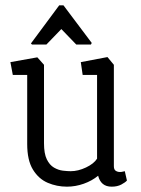

<svg xmlns="http://www.w3.org/2000/svg" viewBox="-20 -696 530 720"><path d="M231 4Q193 4 159 -10.5Q125 -25 103.5 -60Q82 -95 82 -156V-415H28L19 -463L120 -481L145 -453V-159Q145 -120 155.5 -98.5Q166 -77 182.5 -67.5Q199 -58 216 -56Q233 -54 245 -54Q273 -54 302.5 -68Q332 -82 344 -101V-415H290L283 -463L383 -482L407 -453V-73Q407 -60 414 -55.5Q421 -51 430 -51Q436 -51 441 -52.5Q446 -54 448 -54L456 -19Q450 -12 435 -4Q420 4 399 4Q378 4 365.5 -6.5Q353 -17 348 -37Q325 -18 294 -7Q263 4 231 4ZM100 -529 96 -533 202 -676H218L324 -535L321 -529H266L210 -587L154 -529Z"/></svg>

Font: Kreon Light Light
Style: Regular
Weight: 300
Version: Version 2.002